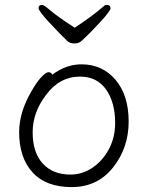

<svg xmlns="http://www.w3.org/2000/svg" viewBox="-20 -746 602 782"><path d="M284 -633Q353 -678 403 -721Q408 -726 415 -726Q430 -726 430 -712Q430 -702 390 -658Q350 -614 314 -581Q302 -569 283.5 -569Q265 -569 255 -578Q226 -606 181.5 -653.5Q137 -701 137 -713.5Q137 -726 152 -726Q159 -726 185 -703.5Q211 -681 284 -633ZM193 -442Q249 -484 312 -484Q397 -484 450.5 -421Q504 -358 504 -251Q504 -144 440.5 -64Q377 16 272 16Q167 16 112.5 -44Q58 -104 58 -207Q58 -289 108 -374Q128 -410 147.5 -431Q167 -452 177.5 -452Q188 -452 193 -442ZM267 -35Q316 -35 357.5 -63.5Q399 -92 424 -139.5Q449 -187 449 -245Q449 -329 412 -381.5Q375 -434 306 -434Q223 -434 168 -360Q113 -289 113 -207Q113 -125 154 -80Q195 -35 267 -35Z"/></svg>

Font: LXGW WenKai Lite Light
Style: Regular
Weight: 300
Designer: LXGW / Fontworks Inc.
Foundry: LXGW / Fontworks Inc.
Version: Version 1.511; March 25, 2025